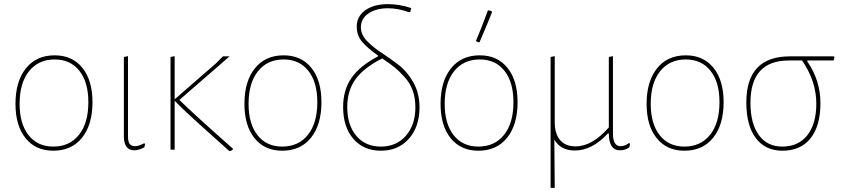

<svg xmlns="http://www.w3.org/2000/svg" viewBox="-20 -725 4091 930"><path d="M245 -457Q330 -457 379 -396.5Q428 -336 428 -230Q428 -121 377.5 -58Q327 5 238 5Q153 5 104 -55.5Q55 -116 55 -222Q55 -331 105.5 -394Q156 -457 245 -457ZM245 -437Q166 -437 120.5 -380Q75 -323 75 -222Q75 -125 118.5 -70Q162 -15 238 -15Q317 -15 362.5 -72Q408 -129 408 -230Q408 -327 364.5 -382Q321 -437 245 -437Z M631 3Q580 3 580 -65V-449L600 -453V-66Q600 -37 608.5 -27Q617 -17 635 -17Q652 -17 678 -31L683 -28L679 -11Q651 3 631 3Z M806 0V-449L826 -453V-244L1026 -418L1060 -452H1092L849 -241Q911 -179 1108 -5V-1Q1101 5 1094 7L1090 6Q1085 1 978 -94.5Q871 -190 826 -237V0Z M1354 -457Q1439 -457 1488 -396.5Q1537 -336 1537 -230Q1537 -121 1486.5 -58Q1436 5 1347 5Q1262 5 1213 -55.5Q1164 -116 1164 -222Q1164 -331 1214.5 -394Q1265 -457 1354 -457ZM1354 -437Q1275 -437 1229.5 -380Q1184 -323 1184 -222Q1184 -125 1227.5 -70Q1271 -15 1347 -15Q1426 -15 1471.5 -72Q1517 -129 1517 -230Q1517 -327 1473.5 -382Q1430 -437 1354 -437Z M1642 -207Q1642 -289 1682.5 -347.5Q1723 -406 1811 -452L1812 -455Q1760 -492 1734 -522.5Q1708 -553 1708 -596Q1708 -646 1749.5 -675.5Q1791 -705 1859 -705Q1914 -705 1972 -686L1967 -667L1961 -666Q1908 -685 1859 -685Q1802 -685 1765 -660Q1728 -635 1728 -593Q1728 -557 1757.5 -526.5Q1787 -496 1828.5 -469Q1870 -442 1911.5 -410Q1953 -378 1982.5 -325.5Q2012 -273 2012 -205Q2012 -111 1960.5 -53Q1909 5 1825 5Q1741 5 1691.5 -52.5Q1642 -110 1642 -207ZM1662 -207Q1662 -119 1706 -67Q1750 -15 1825 -15Q1900 -15 1946 -67.5Q1992 -120 1992 -205Q1992 -250 1979 -286.5Q1966 -323 1939 -352.5Q1912 -382 1890.5 -399.5Q1869 -417 1831 -442Q1741 -396 1701.5 -340.5Q1662 -285 1662 -207Z M2343 -674 2348 -675 2361 -671 2363 -665Q2339 -605 2303 -521L2298 -520L2285 -526Q2309 -581 2343 -674ZM2304 -457Q2389 -457 2438 -396.5Q2487 -336 2487 -230Q2487 -121 2436.5 -58Q2386 5 2297 5Q2212 5 2163 -55.5Q2114 -116 2114 -222Q2114 -331 2164.5 -394Q2215 -457 2304 -457ZM2304 -437Q2225 -437 2179.5 -380Q2134 -323 2134 -222Q2134 -125 2177.5 -70Q2221 -15 2297 -15Q2376 -15 2421.5 -72Q2467 -129 2467 -230Q2467 -327 2423.5 -382Q2380 -437 2304 -437Z M2647 185V-449L2667 -453V-133Q2667 -77 2693 -46.5Q2719 -16 2768 -16Q2849 -16 2929 -108V-449L2949 -453V-79Q2949 -17 2985 -17Q3008 -17 3026 -32L3032 -29L3028 -11Q3008 3 2983 3Q2929 3 2929 -79H2925Q2848 4 2765 4Q2695 4 2665 -49L2667 185Z M3302 -457Q3387 -457 3436 -396.5Q3485 -336 3485 -230Q3485 -121 3434.5 -58Q3384 5 3295 5Q3210 5 3161 -55.5Q3112 -116 3112 -222Q3112 -331 3162.5 -394Q3213 -457 3302 -457ZM3302 -437Q3223 -437 3177.5 -380Q3132 -323 3132 -222Q3132 -125 3175.5 -70Q3219 -15 3295 -15Q3374 -15 3419.5 -72Q3465 -129 3465 -230Q3465 -327 3421.5 -382Q3378 -437 3302 -437Z M3770 5Q3687 5 3641 -56Q3595 -117 3595 -229Q3595 -452 3806 -452H4019L4022 -448L4018 -432H3891L3890 -428Q3954 -335 3954 -226Q3954 -115 3906 -55Q3858 5 3770 5ZM3769 -15Q3847 -15 3890.5 -70Q3934 -125 3934 -223Q3934 -332 3865 -432H3801Q3615 -432 3615 -227Q3615 -127 3655.5 -71Q3696 -15 3769 -15Z"/></svg>

Font: Alegreya Sans Thin
Style: Regular
Weight: 100
Designer: Juan Pablo del Peral
Foundry: Huerta Tipografica
Version: Version 2.007